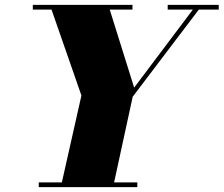

<svg xmlns="http://www.w3.org/2000/svg" viewBox="-20 -770 920 790"><path d="M139.5 -19.5H234.5L315 -377L192 -730.5H115V-750H525V-730.5H431.5L532 -409.5L773.5 -730.5H670V-750H880V-730.5H798L526 -372L449.5 -19.5H545V0H139.5Z"/></svg>

Font: Bodoni* 11pt Fatface
Style: Italic
Weight: 900
Italic angle: -13°
Version: Version 2.3